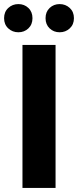

<svg xmlns="http://www.w3.org/2000/svg" viewBox="-27 -920 382 940"><path d="M83 0V-700H245V0ZM265 -762Q236 -762 216 -781Q196 -800 196 -831Q196 -862 216 -881Q236 -900 265 -900Q294 -900 314.5 -881Q335 -862 335 -831Q335 -800 314.5 -781Q294 -762 265 -762ZM63 -762Q34 -762 13.5 -781Q-7 -800 -7 -831Q-7 -862 13.5 -881Q34 -900 63 -900Q92 -900 112 -881Q132 -862 132 -831Q132 -800 112 -781Q92 -762 63 -762Z"/></svg>

Font: Montserrat Thin
Style: Bold
Weight: 700
Version: Version 9.000